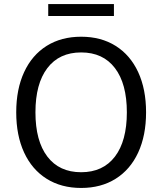

<svg xmlns="http://www.w3.org/2000/svg" viewBox="-20 -907 791 936"><path d="M59.1 -359.4Q59.1 -472.3 97.6 -555.4Q136.1 -638.5 207.4 -683.3Q278.7 -728 375.6 -728Q472.5 -728 543.8 -683.3Q615.1 -638.5 653.6 -555.4Q692.1 -472.3 692.1 -359.4Q692.1 -246.5 653.6 -163.3Q615.1 -80.2 543.8 -35.5Q472.5 9.3 375.6 9.3Q278.7 9.3 207.4 -35.5Q136.1 -80.2 97.6 -163.3Q59.1 -246.5 59.1 -359.4ZM598.4 -359.4Q598.4 -498.9 540.3 -575.1Q482.2 -651.4 375.6 -651.4Q269 -651.4 210.9 -575.1Q152.8 -498.9 152.8 -359.4Q152.8 -219.8 210.9 -143.6Q269 -67.4 375.6 -67.4Q482.2 -67.4 540.3 -143.6Q598.4 -219.8 598.4 -359.4ZM215.1 -887.2H535.4V-829H215.1Z"/></svg>

Font: Min Sans VF VF
Style: Regular
Weight: 400
Designer: Jinseong-Kim, NotoSansCJK, Nunito
Foundry: Jinseong-Kim
Version: Version 1.420;Glyphs 3.1.2 (3151)